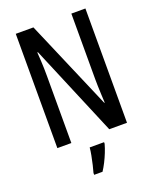

<svg xmlns="http://www.w3.org/2000/svg" viewBox="-168 -810 913 1127"><g transform="rotate(-20 288.5 -246.5)"><path d="M506.3 0H395.5L156.7 -567.9H152.8Q154.8 -539.6 156.2 -513.9Q157.7 -488.3 158.2 -465.1Q158.7 -441.9 158.7 -420.4V0H71.3V-713.9H181.6L420.9 -155.8H423.8Q422.4 -185.5 421.1 -211.9Q419.9 -238.3 419.2 -261.2Q418.5 -284.2 418.5 -303.2V-713.9H506.3ZM340.8 61V70.8Q334 95.7 323.2 122.6Q312.5 149.4 299.6 174.8Q286.6 200.2 272.9 221.2H220.7V209.5Q226.1 191.4 232.4 164.3Q238.8 137.2 244.1 109.1Q249.5 81.1 251 61Z"/></g></svg>

Font: Open Sans Condensed Medium
Style: Regular
Weight: 500
Width: 3
Designer: Monotype Design Team
Foundry: Monotype Imaging Inc.
Version: Version 3.000